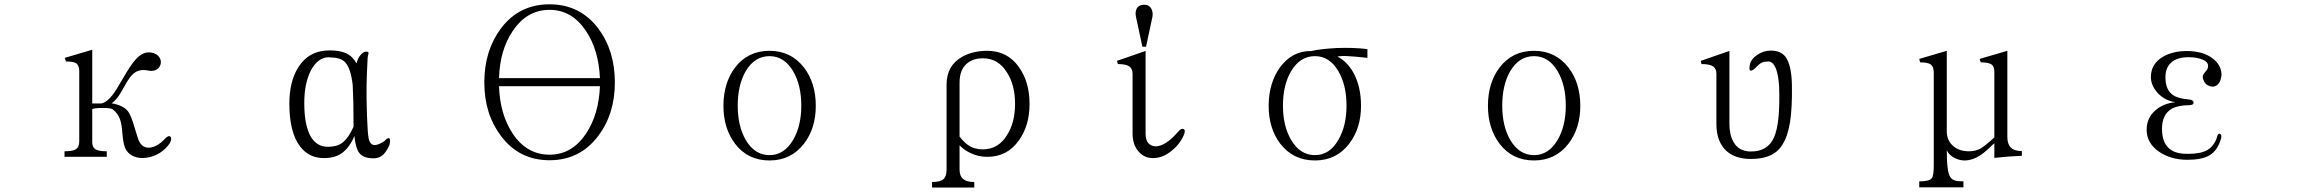

<svg xmlns="http://www.w3.org/2000/svg" viewBox="-20 -717 10540 879"><path d="M443.4 -243.2H402.3V-489.3L276.4 -452.1L282.2 -435.5Q315.4 -435.5 328.1 -427.7Q342.8 -418 342.8 -391.6V-69.3Q342.8 -43.9 328.1 -34.2Q313.5 -24.4 275.4 -24.4V1H468.8V-24.4Q430.7 -24.4 416 -34.2Q402.3 -43.9 402.3 -66.4V-217.8Q414.1 -222.7 449.2 -222.7Q484.4 -222.7 494.1 -217.8Q520.5 -199.2 530.3 -168Q537.1 -149.4 540 -108.4Q542 -85.9 543.9 -74.2Q546.9 -54.7 552.7 -40Q564.5 -12.7 592.8 -1Q618.2 9.8 651.4 4.9Q682.6 1 710.9 -16.6Q740.2 -35.2 756.8 -60.5Q768.6 -83 760.7 -90.8Q752 -99.6 735.4 -82Q701.2 -44.9 665 -41Q625 -38.1 610.4 -86.9L597.7 -127.9Q580.1 -190.4 565.4 -208Q544.9 -234.4 491.2 -244.1Q508.8 -256.8 524.4 -279.3Q533.2 -292 548.8 -320.3Q572.3 -364.3 589.8 -378.9Q617.2 -403.3 660.2 -393.6Q682.6 -389.6 698.2 -399.4Q712.9 -409.2 715.8 -425.8Q718.8 -442.4 708 -457Q696.3 -472.7 670.9 -476.6Q634.8 -482.4 600.6 -444.3Q579.1 -420.9 543 -358.4Q511.7 -303.7 496.1 -283.2Q468.8 -248 443.4 -243.2Z M1486.3 -455.1 1491.2 -454.1Q1537.1 -454.1 1558.6 -433.6Q1585.9 -405.3 1594.7 -328.1Q1595.7 -318.4 1597.7 -245.1Q1598.6 -170.9 1598.6 -136.7Q1574.2 -83 1545.9 -62.5Q1521.5 -44.9 1481.4 -44.9Q1430.7 -44.9 1403.3 -90.8Q1373 -141.6 1373 -245.1Q1373 -336.9 1404.3 -396.5Q1436.5 -455.1 1486.3 -455.1ZM1602.5 -93.8Q1608.4 -37.1 1625 -16.6Q1643.6 7.8 1690.4 7.8Q1716.8 7.8 1734.4 -8.8Q1749 -22.5 1762.7 -52.7Q1769.5 -79.1 1761.7 -84Q1754.9 -87.9 1740.2 -71.3Q1728.5 -63.5 1717.8 -58.6Q1707 -53.7 1696.3 -52.7Q1674.8 -52.7 1668 -82Q1663.1 -103.5 1660.2 -184.6Q1657.2 -268.6 1658.2 -330.1Q1659.2 -376 1663.1 -452.1L1665 -463.9Q1668 -472.7 1667 -475.6Q1666 -480.5 1656.2 -480.5Q1644.5 -480.5 1632.8 -467.8Q1618.2 -452.1 1612.3 -426.8Q1593.8 -460 1563.5 -473.6Q1535.2 -486.3 1489.3 -486.3Q1394.5 -486.3 1345.7 -409.2Q1304.7 -343.8 1304.7 -243.2Q1304.7 -111.3 1353.5 -46.9Q1394.5 6.8 1462.9 6.8Q1511.7 6.8 1543 -14.6Q1578.1 -38.1 1602.5 -93.8Z M2496.1 -697.3Q2356.4 -697.3 2273.4 -586.9Q2197.3 -485.4 2197.3 -339.8Q2197.3 -195.3 2273.4 -94.7Q2356.4 16.6 2496.1 16.6Q2634.8 16.6 2718.8 -94.7Q2794.9 -195.3 2794.9 -339.8Q2794.9 -485.4 2718.8 -586.9Q2634.8 -697.3 2496.1 -697.3ZM2264.6 -322.3H2726.6Q2721.7 -194.3 2663.1 -105.5Q2598.6 -8.8 2496.1 -8.8Q2391.6 -8.8 2327.1 -105.5Q2268.6 -194.3 2264.6 -322.3ZM2726.6 -359.4H2264.6Q2268.6 -489.3 2328.1 -576.2Q2392.6 -671.9 2496.1 -671.9Q2597.7 -671.9 2662.1 -576.2Q2720.7 -489.3 2726.6 -359.4Z M3502.9 -484.4Q3403.3 -484.4 3344.7 -407.2Q3292 -336.9 3292 -232.4Q3292 -129.9 3344.7 -59.6Q3403.3 17.6 3502.9 17.6Q3601.6 17.6 3661.1 -59.6Q3714.8 -129.9 3714.8 -232.4Q3714.8 -336.9 3661.1 -407.2Q3601.6 -484.4 3502.9 -484.4ZM3502.9 -460Q3570.3 -460 3611.3 -390.6Q3648.4 -327.1 3648.4 -233.4Q3648.4 -140.6 3611.3 -77.1Q3570.3 -6.8 3502.9 -6.8Q3434.6 -6.8 3393.6 -77.1Q3357.4 -140.6 3357.4 -233.4Q3357.4 -327.1 3393.6 -390.6Q3434.6 -460 3502.9 -460Z M4373 -91.8V-338.9Q4373 -401.4 4411.1 -429.7Q4438.5 -450.2 4479.5 -450.2Q4549.8 -450.2 4589.8 -385.7Q4627 -328.1 4627 -241.2Q4627 -155.3 4589.8 -97.7Q4549.8 -33.2 4479.5 -33.2Q4440.4 -33.2 4412.1 -52.7Q4393.6 -65.4 4373 -91.8ZM4247.1 141.6H4440.4V116.2Q4406.2 116.2 4390.6 103.5Q4373 89.8 4373 59.6V-51.8Q4395.5 -28.3 4424.8 -15.6Q4459 1 4500 1Q4591.8 1 4644.5 -74.2Q4693.4 -141.6 4693.4 -241.2Q4693.4 -341.8 4644.5 -410.2Q4591.8 -484.4 4500 -484.4Q4433.6 -484.4 4384.8 -457Q4313.5 -417 4313.5 -329.1V59.6Q4313.5 90.8 4298.8 103.5Q4284.2 116.2 4247.1 116.2Z M5220.7 -482.4 5093.8 -438.5 5097.7 -423.8Q5135.7 -423.8 5151.4 -412.1Q5165 -401.4 5165 -378.9V-105.5Q5165 -52.7 5194.3 -21.5Q5219.7 6.8 5258.8 6.8Q5303.7 6.8 5344.7 -27.3Q5379.9 -55.7 5397.5 -93.8Q5410.2 -121.1 5398.4 -126Q5387.7 -130.9 5374 -114.3Q5345.7 -81.1 5318.4 -63.5Q5292 -46.9 5270.5 -46.9Q5249 -47.9 5236.3 -62.5Q5224.6 -78.1 5224.6 -105.5V-484.4ZM5226.6 -502.9 5255.9 -639.6Q5259.8 -662.1 5250 -678.7Q5240.2 -695.3 5218.8 -695.3Q5194.3 -695.3 5184.6 -678.7Q5175.8 -663.1 5180.7 -639.6L5210 -502.9Z M6102.5 -458Q6125 -461.9 6150.4 -460Q6176.8 -459 6240.2 -452.1V-492.2Q6178.7 -500 6098.6 -497.1Q6025.4 -493.2 5983.4 -483.4Q5894.5 -484.4 5838.9 -407.2Q5788.1 -335 5788.1 -232.4Q5788.1 -129.9 5840.8 -59.6Q5900.4 17.6 6000 17.6Q6098.6 17.6 6157.2 -59.6Q6210.9 -129.9 6210.9 -232.4Q6210.9 -321.3 6175.8 -384.8Q6146.5 -436.5 6102.5 -458ZM6000 -460Q6067.4 -460 6107.4 -390.6Q6144.5 -327.1 6144.5 -233.4Q6144.5 -140.6 6107.4 -77.1Q6067.4 -6.8 6000 -6.8Q5931.6 -6.8 5890.6 -77.1Q5853.5 -140.6 5853.5 -233.4Q5853.5 -327.1 5890.6 -390.6Q5931.6 -460 6000 -460Z M7002.9 -484.4Q6903.3 -484.4 6844.7 -407.2Q6792 -336.9 6792 -232.4Q6792 -129.9 6844.7 -59.6Q6903.3 17.6 7002.9 17.6Q7101.6 17.6 7161.1 -59.6Q7214.8 -129.9 7214.8 -232.4Q7214.8 -336.9 7161.1 -407.2Q7101.6 -484.4 7002.9 -484.4ZM7002.9 -460Q7070.3 -460 7111.3 -390.6Q7148.4 -327.1 7148.4 -233.4Q7148.4 -140.6 7111.3 -77.1Q7070.3 -6.8 7002.9 -6.8Q6934.6 -6.8 6893.6 -77.1Q6857.4 -140.6 6857.4 -233.4Q6857.4 -327.1 6893.6 -390.6Q6934.6 -460 7002.9 -460Z M7893.6 -482.4 7766.6 -438.5 7769.5 -423.8Q7808.6 -423.8 7824.2 -412.1Q7837.9 -401.4 7837.9 -378.9V-148.4Q7837.9 -78.1 7874 -36.1Q7915 10.7 7995.1 10.7Q8045.9 10.7 8078.1 -2.9Q8116.2 -17.6 8138.7 -52.7Q8164.1 -90.8 8174.8 -156.2Q8185.5 -224.6 8183.6 -329.1Q8181.6 -419.9 8154.3 -457Q8131.8 -485.4 8086.9 -485.4Q8052.7 -485.4 8023.4 -464.8Q7996.1 -446.3 7991.2 -420.9Q7985.4 -394.5 7995.1 -393.6Q8004.9 -392.6 8024.4 -414.1Q8038.1 -427.7 8048.8 -431.6Q8058.6 -435.5 8076.2 -435.5Q8098.6 -435.5 8112.3 -397.5Q8122.1 -368.2 8125 -321.3Q8130.9 -153.3 8101.6 -87.9Q8073.2 -23.4 7996.1 -23.4Q7940.4 -23.4 7916 -67.4Q7897.5 -100.6 7897.5 -149.4V-484.4Z M8766.6 -447.3 8770.5 -431.6Q8805.7 -431.6 8819.3 -421.9Q8833 -411.1 8833 -384.8V42Q8833 88.9 8823.2 99.6Q8812.5 113.3 8766.6 113.3V140.6H8968.8V113.3Q8942.4 113.3 8930.7 109.4Q8916 105.5 8908.2 92.8Q8899.4 79.1 8896.5 49.8Q8892.6 23.4 8892.6 -28.3Q8905.3 -3.9 8933.6 8.8Q8954.1 17.6 8973.6 17.6Q9010.7 17.6 9046.9 -6.8Q9068.4 -20.5 9100.6 -52.7L9110.4 -61.5V5.9Q9148.4 2 9171.9 0Q9197.3 -2 9236.3 -3.9V-25.4Q9201.2 -25.4 9185.5 -42Q9169.9 -57.6 9169.9 -89.8V-484.4L9043 -447.3L9047.9 -431.6Q9083 -431.6 9097.7 -421.9Q9110.4 -412.1 9110.4 -387.7V-87.9L9091.8 -71.3Q9065.4 -47.9 9050.8 -39.1Q9026.4 -24.4 8994.1 -24.4Q8951.2 -24.4 8923.8 -46.9Q8894.5 -71.3 8892.6 -111.3V-484.4Z M10001 -261.7Q9951.2 -265.6 9927.7 -282.2Q9893.6 -305.7 9893.6 -363.3Q9893.6 -403.3 9916 -426.8Q9943.4 -455.1 9999 -455.1Q10035.2 -455.1 10060.5 -445.3Q10089.8 -434.6 10088.9 -414.1Q10088.9 -405.3 10084 -397.5Q10081.1 -393.6 10074.2 -385.7Q10067.4 -377 10065.4 -372.1Q10062.5 -362.3 10068.4 -349.6Q10072.3 -336.9 10085 -328.1Q10097.7 -320.3 10111.3 -320.3Q10126 -321.3 10136.7 -334Q10147.5 -347.7 10150.4 -373Q10150.4 -420.9 10106.4 -452.1Q10062.5 -483.4 9991.2 -483.4Q9928.7 -483.4 9883.8 -458Q9827.1 -425.8 9827.1 -364.3Q9827.1 -325.2 9858.4 -291Q9891.6 -255.9 9939.5 -249Q9884.8 -244.1 9847.7 -211.9Q9807.6 -176.8 9807.6 -123Q9807.6 -61.5 9864.3 -22.5Q9917 13.7 9992.2 14.6Q10059.6 14.6 10093.8 -4.9Q10131.8 -26.4 10148.4 -83Q10152.3 -101.6 10142.6 -104.5Q10132.8 -107.4 10127.9 -83Q10113.3 -45.9 10084 -29.3Q10053.7 -12.7 9999 -12.7Q9950.2 -11.7 9922.9 -28.3Q9877.9 -54.7 9877.9 -127.9Q9877.9 -192.4 9921.9 -218.8Q9952.1 -235.4 10002.9 -235.4Q10023.4 -236.3 10022.5 -248Q10021.5 -259.8 10001 -261.7Z"/></svg>

Font: BatangChe
Style: Regular
Weight: 400
Monospace: yes
Version: Version 2.21